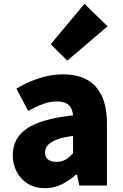

<svg xmlns="http://www.w3.org/2000/svg" viewBox="-20 -973 646 1007"><path d="M216 14Q164 14 126 -9.5Q88 -33 67.5 -72.5Q47 -112 47 -159Q47 -249 122 -299.5Q197 -350 363 -368Q361 -391 352 -407.5Q343 -424 324.5 -432.5Q306 -441 277 -441Q243 -441 207 -428Q171 -415 128 -391L66 -508Q104 -531 143.5 -547.5Q183 -564 225 -573.5Q267 -583 311 -583Q385 -583 436 -555Q487 -527 514 -469.5Q541 -412 541 -323V0H396L384 -57H379Q344 -26 303.5 -6Q263 14 216 14ZM277 -124Q304 -124 324 -136Q344 -148 363 -169V-260Q308 -253 275.5 -240Q243 -227 229.5 -210Q216 -193 216 -173Q216 -148 232.5 -136Q249 -124 277 -124ZM333 -655 246 -741 423 -953 544 -835Z"/></svg>

Font: Noto Sans KR Thin Black
Style: Regular
Weight: 900
Version: Version 2.004-H2;hotconv 1.0.118;makeotfexe 2.5.65603